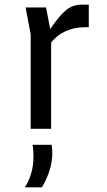

<svg xmlns="http://www.w3.org/2000/svg" viewBox="-20 -554 460 826"><path d="M362 -534V-437H347Q300 -437 262.5 -420Q225 -403 200 -371V0H112V-406L90 -522H178L196 -429Q237 -489 265.5 -511.5Q294 -534 331 -534ZM202 69Q205 86 205 105Q205 140 193.5 178Q182 216 160 252H87Q124 194 124 119Q124 89 120 69Z"/></svg>

Font: Amiko
Style: Regular
Weight: 400
Designer: Pablo Impallari, Rodrigo Fuenzalida, Andres Torresi
Foundry: Impallari Type
Version: Version 1.001; ttfautohint (v1.3)